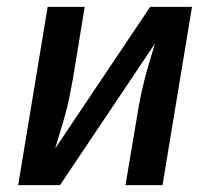

<svg xmlns="http://www.w3.org/2000/svg" viewBox="-20 -540 640 560"><path d="M33 0 119 -520H227L193 -312Q188 -286 183 -260Q178 -234 171 -208.5Q164 -183 156 -157.5Q148 -132 141 -107L418 -520H540L454 0H346L381 -208Q385 -234 390.5 -260Q396 -286 402.5 -311.5Q409 -337 417 -362.5Q425 -388 432 -413L155 0Z"/></svg>

Font: Iosevka Etoile SmBdObl
Style: Regular
Weight: 600
Italic angle: -9°
Designer: Belleve Invis
Foundry: Belleve Invis
Version: Version 15.5.2; ttfautohint (v1.8.4)